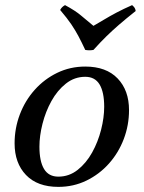

<svg xmlns="http://www.w3.org/2000/svg" viewBox="-20 -715 561 750"><path d="M313 -415Q271 -415 237.5 -388.5Q204 -362 181 -320.5Q158 -279 146 -231.5Q134 -184 134 -142Q134 -85 152 -55Q170 -25 208 -25V15Q126 15 81.5 -31.5Q37 -78 37 -155Q37 -214 57.5 -268Q78 -322 115.5 -364Q153 -406 203.5 -430.5Q254 -455 313 -455ZM208 -25Q250 -25 283.5 -51.5Q317 -78 340 -119.5Q363 -161 375 -208.5Q387 -256 387 -298Q387 -355 369 -385Q351 -415 313 -415V-455Q395 -455 439.5 -408.5Q484 -362 484 -285Q484 -226 463.5 -172Q443 -118 405.5 -76Q368 -34 317.5 -9.5Q267 15 208 15ZM496 -695Q502 -690 505.5 -685Q509 -680 510 -672Q471 -641 444.5 -618Q418 -595 395.5 -573Q373 -551 345 -520Q329 -517 313 -520Q298 -552 286 -574.5Q274 -597 258.5 -620Q243 -643 215 -676Q221 -688 234 -695Q275 -673 297 -654Q319 -635 345 -614Q366 -626 387.5 -639Q409 -652 435.5 -666Q462 -680 496 -695Z"/></svg>

Font: Poltawski Nowy
Style: Italic
Weight: 400
Italic angle: -12°
Designer: Adam Pótawski, Mateusz Machalski, Borys Kosmynka, Ania Wieluska
Foundry: Capitalics.wtf
Version: Version 1.001;gftools[0.9.25]